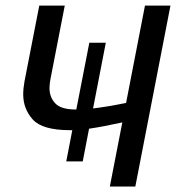

<svg xmlns="http://www.w3.org/2000/svg" viewBox="-20 -679 641 699"><path d="M425.3 -233.4Q357.4 -218.3 304.2 -210.4L281.2 -91.3H221.2L243.2 -205.1H234.9Q134.3 -205.1 99.4 -243.9Q64.5 -282.7 64.5 -335.4Q64.5 -357.4 69.3 -383.3L123 -658.7H215.8L164.1 -393.1Q160.2 -374 160.2 -358.4Q160.2 -325.2 181.2 -302.7Q202.1 -280.3 256.3 -280.3H257.8L305.2 -523.4H365.2L318.8 -284.2Q368.7 -290 439 -304.2L507.8 -658.7H600.6L472.7 0H379.9Z"/></svg>

Font: Cousine
Style: Italic
Weight: 400
Italic angle: -12°
Monospace: yes
Designer: Steve Matteson
Foundry: Monotype Imaging Inc.
Version: Version 1.21